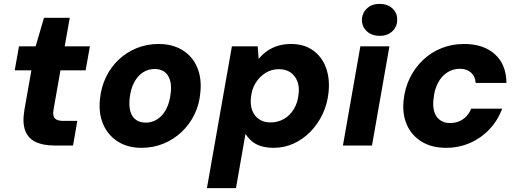

<svg xmlns="http://www.w3.org/2000/svg" viewBox="-20 -751 2675 991"><path d="M260 0Q201 0 162.5 -19Q124 -38 109.5 -78.5Q95 -119 106 -184L142 -388H56L78 -512H164L207 -659H340L314 -512H444L422 -388H292L256 -183Q251 -152 263.5 -139.5Q276 -127 306 -127H379L357 0Z M710 12Q639 12 588 -20.5Q537 -53 512.5 -110Q488 -167 496 -240Q502 -301 527 -353Q552 -405 593 -443.5Q634 -482 686.5 -503Q739 -524 798 -524Q870 -524 921.5 -492.5Q973 -461 997.5 -404Q1022 -347 1014 -273Q1009 -212 983.5 -160Q958 -108 917 -69.5Q876 -31 823.5 -9.5Q771 12 710 12ZM732 -118Q766 -118 793.5 -136.5Q821 -155 838.5 -189Q856 -223 861 -270Q866 -311 857 -339Q848 -367 828 -381Q808 -395 778 -395Q744 -395 716.5 -376.5Q689 -358 671.5 -324Q654 -290 649 -242Q645 -202 653.5 -174Q662 -146 682.5 -132Q703 -118 732 -118Z M1048 220 1177 -512H1310L1315 -447Q1334 -470 1358.5 -487.5Q1383 -505 1414 -514.5Q1445 -524 1482 -524Q1549 -524 1595 -491.5Q1641 -459 1662 -403Q1683 -347 1676 -276Q1670 -215 1645.5 -163Q1621 -111 1582.5 -71.5Q1544 -32 1495.5 -10Q1447 12 1393 12Q1357 12 1328.5 3.5Q1300 -5 1280 -22Q1260 -39 1247 -60L1198 220ZM1376 -119Q1414 -119 1445.5 -137Q1477 -155 1497 -188.5Q1517 -222 1521 -264Q1526 -303 1514.5 -332Q1503 -361 1479 -377.5Q1455 -394 1420 -394Q1382 -394 1351 -375Q1320 -356 1299.5 -323Q1279 -290 1275 -246Q1271 -208 1282.5 -179.5Q1294 -151 1318 -135Q1342 -119 1376 -119Z M1750 0 1840 -512H1990L1900 0ZM1940 -566Q1899 -566 1873.5 -589.5Q1848 -613 1848 -648Q1849 -684 1874 -707.5Q1899 -731 1939 -731Q1980 -731 2005.5 -707.5Q2031 -684 2030 -648Q2030 -613 2005 -589.5Q1980 -566 1940 -566Z M2282 12Q2209 12 2157 -19.5Q2105 -51 2080.5 -106Q2056 -161 2063 -231Q2069 -294 2095 -347.5Q2121 -401 2163 -441Q2205 -481 2259 -502.5Q2313 -524 2376 -524Q2476 -524 2534.5 -471Q2593 -418 2594 -323H2435Q2433 -357 2411 -376.5Q2389 -396 2353 -396Q2317 -396 2287.5 -376.5Q2258 -357 2240 -322Q2222 -287 2218 -242Q2214 -213 2218 -189.5Q2222 -166 2233 -150Q2244 -134 2261.5 -125Q2279 -116 2303 -116Q2328 -116 2349 -124.5Q2370 -133 2386.5 -150Q2403 -167 2412 -190H2572Q2549 -129 2506 -83.5Q2463 -38 2405.5 -13Q2348 12 2282 12Z"/></svg>

Font: DM Sans 12pt Black
Style: Italic
Weight: 900
Italic angle: -10°
Version: Version 4.004;gftools[0.9.30]